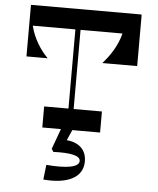

<svg xmlns="http://www.w3.org/2000/svg" viewBox="-64 -754 910 1109"><g transform="rotate(5 391.0 -199.5)"><path d="M712 -401V-699H708V-700H70V-401H193C152 -442 109 -506 91 -581H338V-122H197V0H305L262 118L273 135C370 131 429 142 429 174C429 211 354 223 239 213L229 299C364 311 459 271 459 174C459 87 387 63 344 61L371 0H532V-122H368V-581H611C593 -508 551 -447 510 -401Z"/></g></svg>

Font: Space Cowgirl Medium
Style: Regular
Weight: 600
Designer: Valery Marier
Foundry: Valery Marier
Version: Version 1.000;hotconv 1.0.109;makeotfexe 2.5.65596